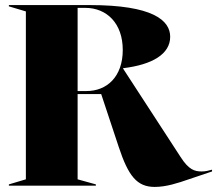

<svg xmlns="http://www.w3.org/2000/svg" viewBox="-20 -732 856 757"><path d="M590 5C635 5 681 -10 724 -25L816 -56V-63C802 -59 790 -56 775 -56C747 -56 724 -63 692 -113L465 -462V-463C581 -477 651 -519 651 -587C651 -652 582 -712 334 -712H15V-707L82 -687V-25L15 -5V0H358V-5L286 -25V-361H379L448 -153C486 -38 520 5 590 5ZM286 -373V-701H316C401 -701 464 -640 464 -535C464 -429 401 -373 321 -373Z"/></svg>

Font: Nyght Serif Dark
Style: Regular
Weight: 800
Designer: Maksym Kobuzan
Version: Version 0.410;Glyphs 3.1.2 (3151)